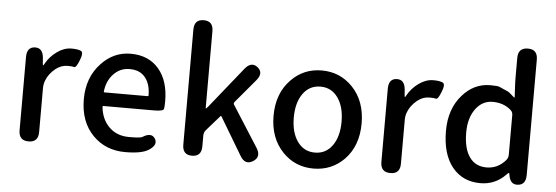

<svg xmlns="http://www.w3.org/2000/svg" viewBox="-51 -955 3258 1125"><g transform="rotate(5 1578.0 -392.0)"><path d="M145 0Q87 0 87 -60V-491Q87 -550 134 -552Q181 -554 186 -495L189 -457Q190 -451 191.5 -451Q193 -451 199 -462Q222 -504 263.5 -534Q305 -564 349 -564Q386 -564 404 -555.5Q422 -547 403 -500Q385 -454 373.5 -457.5Q362 -461 335 -461Q297 -461 264 -435Q226 -404 211 -365Q202 -343 202 -319V-60Q202 0 145 0Z M714 13Q599 13 524 -63Q446 -142 446 -275Q446 -403 524 -486Q596 -564 697 -564Q804 -564 864 -492Q922 -423 922 -304Q922 -273 919 -259Q916 -245 860 -245H564Q559 -245 559 -240Q566 -167 611.5 -122Q657 -77 729 -77Q797 -77 807 -84Q857 -116 880 -82Q903 -47 853 -14Q813 13 714 13ZM559 -330Q558 -325 563 -325H817Q822 -325 822 -330Q822 -396 790.5 -435Q759 -474 699 -474Q645 -474 607 -436Q566 -395 559 -330Z M1106 0Q1050 0 1050 -60V-737Q1050 -797 1106 -797Q1162 -797 1162 -737V-288Q1162 -283 1164 -283Q1166 -283 1176 -295L1368 -534Q1406 -581 1444 -550Q1482 -519 1443 -473L1327 -335Q1321 -327 1326 -319L1479 -79Q1511 -28 1466 0Q1420 28 1390 -24L1258 -245Q1255 -249 1252 -245L1174 -156Q1162 -142 1162 -123V-60Q1162 0 1106 0Z M1641 -62Q1562 -143 1562 -275Q1562 -407 1641 -488Q1714 -564 1821 -564Q1928 -564 2002 -488Q2080 -407 2080 -275Q2080 -143 2002 -62Q1928 13 1821 13Q1714 13 1641 -62ZM1719 -134Q1757 -81 1821.5 -81Q1886 -81 1924 -134Q1962 -187 1962 -275Q1962 -363 1924 -416Q1886 -469 1821.5 -469Q1757 -469 1719 -416Q1681 -363 1681 -275Q1681 -187 1719 -134Z M2273 0Q2215 0 2215 -60V-491Q2215 -550 2262 -552Q2309 -554 2314 -495L2317 -457Q2318 -451 2319.5 -451Q2321 -451 2327 -462Q2350 -504 2391.5 -534Q2433 -564 2477 -564Q2514 -564 2532 -555.5Q2550 -547 2531 -500Q2513 -454 2501.5 -457.5Q2490 -461 2463 -461Q2425 -461 2392 -435Q2354 -404 2339 -365Q2330 -343 2330 -319V-60Q2330 0 2273 0Z M2803 13Q2698 13 2637 -63Q2576 -139 2576 -275Q2576 -404 2648 -486Q2716 -564 2812 -564Q2856 -564 2866 -559Q2893 -547 2920 -535Q2923 -534 2956 -505Q2960 -502 2960 -507L2957 -562Q2955 -593 2955 -624V-737Q2955 -797 3013 -797Q3070 -797 3070 -737V-59Q3070 0 3023 3Q2977 7 2969 -51L2968 -55Q2967 -62 2965 -62Q2963 -62 2951 -50Q2890 13 2803 13ZM2943 -135Q2955 -149 2955 -168V-401Q2955 -418 2943 -429Q2900 -468 2834 -468Q2775 -468 2736 -417Q2695 -363 2695 -276Q2695 -183 2730 -132.5Q2765 -82 2831 -82Q2897 -82 2943 -135Z"/></g></svg>

Font: Resource Han Rounded TW Medium
Style: Regular
Weight: 500
Designer: Cyano Hao (round all glyphs); Ryoko NISHIZUKA 西塚涼子 (kana, bopomofo & ideographs); Paul D. Hunt (Latin, Greek & Cyrillic)
Foundry: Cyano Hao
Version: 0.990